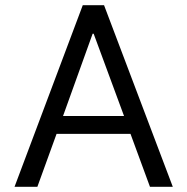

<svg xmlns="http://www.w3.org/2000/svg" viewBox="-20 -720 720 740"><path d="M558 0H646L381 -700H299L36 0H124L198 -204H483ZM223 -273 337 -590H341L458 -273Z"/></svg>

Font: Be Vietnam
Style: Regular
Weight: 400
Designer: Gabriel Lam
Foundry: TypeRant
Version: Version 4.000